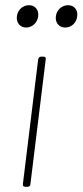

<svg xmlns="http://www.w3.org/2000/svg" viewBox="-20 -719 318 739"><path d="M81 -613C104 -613 124 -632 127 -656C130 -681 115 -699 92 -699C67 -699 48 -681 45 -656C42 -632 57 -613 81 -613ZM231 -613C255 -613 275 -632 277 -656C281 -681 265 -699 242 -699C218 -699 198 -681 195 -656C192 -632 207 -613 231 -613ZM77 0H86C92 0 97 -4 97 -10L156 -491C157 -497 154 -501 148 -501H138C132 -501 128 -497 127 -491L68 -10C67 -4 71 0 77 0Z"/></svg>

Font: Barlow Thin
Style: Italic
Weight: 250
Italic angle: -7°
Designer: Jeremy Tribby
Foundry: Tribby Type
Version: Version 1.422;hotconv 1.0.109;makeotfexe 2.5.65596